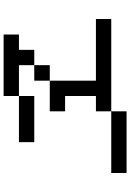

<svg xmlns="http://www.w3.org/2000/svg" viewBox="147 -879 706 1040"><g transform="rotate(-90 500.0 -359.0)"><path d="M250 -526.4V-609.4H500V-692.4H833V-609.4H750V-526.4H667V-442.4H583V-192.4H917V-109.4H417V-192.4H500V-359.4H417V-442.4H583V-526.4H667V-609.4H500V-526.4ZM83 -26.4V-109.4H417V-26.4Z"/></g></svg>

Font: KH Dot kagurazaka 12
Style: Regular
Weight: 400
Designer: Original version for X68000 by Keitarou Hiraki (http://hp.vector.co.jp/authors/VA000874/) / TrueType conversion by Homem
Version: Version 1.00.20150527